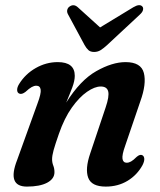

<svg xmlns="http://www.w3.org/2000/svg" viewBox="-20 -697 608 728"><path d="M53.5 -342Q45.5 -345 45 -355.2Q44.5 -365.5 52.5 -378.5Q76 -416.5 115.5 -439Q155 -461.5 199 -461.5Q263.5 -461.5 263.5 -409.5Q263.5 -390.5 254 -365.2Q244.5 -340 231 -308Q284.5 -393 345 -427.2Q405.5 -461.5 456 -461.5Q515 -461.5 525.5 -420.2Q536 -379 512 -312.5L454.5 -144Q442 -109 444.5 -94.5Q447 -80 460.5 -80Q468.5 -80 477 -84.8Q485.5 -89.5 498.5 -102.5Q511 -113 519.5 -108.5Q526 -105.5 527 -95.8Q528 -86 520.5 -71Q500 -33.5 463.8 -11.5Q427.5 10.5 381 10.5Q327 10.5 314.5 -23Q302 -56.5 322 -115L380.5 -289.5Q395 -332 390.2 -350.5Q385.5 -369 362 -369Q339 -369 309.8 -348.8Q280.5 -328.5 252.2 -288.8Q224 -249 203.5 -190Q189 -148.5 183.2 -127.5Q177.5 -106.5 177.5 -93.5Q177.5 -80.5 182 -69.2Q186.5 -58 186.5 -44Q186.5 -19 158.8 -4.2Q131 10.5 82 10.5Q5.5 10.5 45 -90.5L122 -304Q136.5 -342.5 134.2 -357.2Q132 -372 117.5 -372Q109.5 -372 100 -366.8Q90.5 -361.5 76.5 -348.5Q62.5 -338 53.5 -342ZM386.5 -526.5Q373 -514 361.8 -507Q350.5 -500 337 -500Q323 -500 315.2 -507Q307.5 -514 300.5 -526.5L238 -642.5Q233 -651.5 235 -659.5Q237 -667.5 243.5 -672Q259.5 -683.5 275 -669.5L359.5 -593L485.5 -669.5Q510 -684 520 -672Q524 -667.5 522.2 -659.2Q520.5 -651 510 -641.5Z"/></svg>

Font: Fraunces 72pt Soft SemiBold
Style: Italic
Weight: 600
Italic angle: -16°
Version: Version 1.000;[b76b70a41]